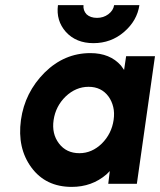

<svg xmlns="http://www.w3.org/2000/svg" viewBox="-20 -720 627 752"><path d="M474 -500 466 -446Q463 -450 460 -454.5Q457 -459 454 -463Q411 -512 334 -512Q232 -512 155 -436Q77 -358 62 -250Q47 -140 103 -64Q159 12 261 12Q340 12 397 -37Q400 -40 403.5 -43.5Q407 -47 410 -50L404 0H516L587 -500ZM327 -380Q377 -380 405 -342Q418 -324 423.5 -301Q429 -278 425 -250Q421 -223 409.5 -200Q398 -177 379 -158Q340 -120 291 -120Q240 -120 211 -158Q182 -196 190 -250Q198 -304 237 -342Q277 -380 327 -380ZM207 -700Q199 -639 238 -595Q278 -551 346 -551Q415 -551 466 -595Q517 -639 526 -700H427Q424 -679 404 -664Q385 -650 360 -650Q334 -650 319 -664Q305 -679 307 -700Z"/></svg>

Font: Unageo
Style: Bold-Italic
Weight: 700
Designer: Richard Sepsi
Foundry: Richard Sepsi
Version: Version 2.000